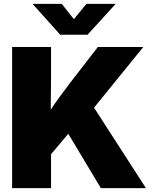

<svg xmlns="http://www.w3.org/2000/svg" viewBox="-20 -970 783 990"><path d="M192.4 -114.3V-325.7Q214.8 -363.8 237.1 -397.7Q259.3 -431.6 284.2 -466.1Q309.1 -500.5 339.8 -540.5L484.4 -727.5H718.8L414.6 -353L396 -356.4ZM42.5 0V-727.5H243.2V-571.3L241.2 -361.8L243.2 -265.6V0ZM500 0 324.7 -292.5 447.8 -441.4 732.4 0ZM298.3 -950.2 360.8 -871.1 425.8 -950.2H575.2V-948.7L431.6 -791H290.5L148.9 -948.7V-950.2Z"/></svg>

Font: Inter 24pt Black
Style: Regular
Weight: 900
Designer: Rasmus Andersson
Foundry: rsms
Version: Version 4.001;git-66647c0bb